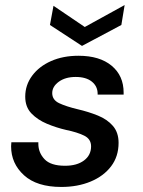

<svg xmlns="http://www.w3.org/2000/svg" viewBox="-20 -729 565 761"><path d="M223 12Q126 12 75 -34.5Q24 -81 24 -149Q24 -157 25 -165H132Q132 -162 132 -159Q132 -124 156.5 -98Q181 -72 238 -72Q285 -72 313 -93Q341 -114 341 -149Q341 -178 313.5 -191.5Q286 -205 242 -214Q203 -223 166 -238.5Q129 -254 104.5 -279.5Q80 -305 80 -346Q80 -392 107.5 -429Q135 -466 182.5 -487Q230 -508 291 -508Q375 -508 422.5 -468.5Q470 -429 470 -362Q470 -358 470 -354H367Q367 -355 367 -357Q367 -387 344 -405.5Q321 -424 280 -424Q239 -424 213 -405Q187 -386 187 -360Q187 -333 214.5 -320Q242 -307 288 -296Q331 -286 368 -271Q405 -256 427.5 -230Q450 -204 450 -163Q450 -109 420.5 -70Q391 -31 339.5 -9.5Q288 12 223 12ZM305 -547 178 -630 192 -706 316 -622 474 -709 461 -630Z"/></svg>

Font: Ultramarine Medium
Style: Italic
Weight: 500
Italic angle: -10°
Designer: Colophon Foundry, Jonny Pinhorn
Foundry: Colophon Foundry
Version: Version 1.200; ttfautohint (v1.8.3)